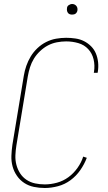

<svg xmlns="http://www.w3.org/2000/svg" viewBox="-20 -932 540 960"><path d="M204 8Q176 8 149.5 2.5Q123 -3 101.5 -17Q80 -31 65 -52.5Q50 -74 43 -99.5Q36 -125 37 -152.5Q38 -180 42 -208L99 -553Q103 -578 111.5 -602.5Q120 -627 133.5 -649.5Q147 -672 167 -691Q187 -710 211 -722Q235 -734 260.5 -738.5Q286 -743 311 -743Q334 -743 357.5 -739.5Q381 -736 400.5 -726Q420 -716 435.5 -700.5Q451 -685 459.5 -664.5Q468 -644 470.5 -620.5Q473 -597 469 -573L468 -568H449L450 -573Q455 -605 448 -635Q441 -665 421 -686.5Q401 -708 371.5 -716.5Q342 -725 311 -725Q288 -725 264.5 -720.5Q241 -716 220 -705Q199 -694 180.5 -676.5Q162 -659 149.5 -638.5Q137 -618 130 -595.5Q123 -573 119 -550L62 -205Q58 -180 57 -155.5Q56 -131 62 -108Q68 -85 80.5 -65.5Q93 -46 112.5 -33Q132 -20 155.5 -15Q179 -10 204 -10Q234 -10 265 -18.5Q296 -27 322 -46Q348 -65 367.5 -92.5Q387 -120 396 -149L414 -143Q402 -111 381.5 -81.5Q361 -52 332.5 -31Q304 -10 270 -1Q236 8 204 8ZM340 -859Q334 -859 328.5 -861Q323 -863 319.5 -868Q316 -873 315 -879Q314 -885 315 -891Q315 -896 317.5 -900Q320 -904 324 -906.5Q328 -909 332 -910.5Q336 -912 341 -912Q347 -912 352.5 -909.5Q358 -907 362 -902Q366 -897 367 -891Q368 -885 367 -879Q366 -874 363.5 -870Q361 -866 357.5 -863.5Q354 -861 349.5 -860Q345 -859 340 -859Z"/></svg>

Font: Iosevka Curly Thin
Style: Italic
Weight: 100
Italic angle: -9°
Monospace: yes
Designer: Belleve Invis
Foundry: Belleve Invis
Version: Version 22.1.2; ttfautohint (v1.8.4)